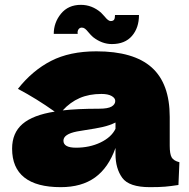

<svg xmlns="http://www.w3.org/2000/svg" viewBox="-20 -768 781 793"><path d="M681 -166Q681 -132 689 -118Q697 -104 721 -98L717 -4Q685 1 661.5 3Q638 5 599 5Q513 5 485 -33.5Q457 -72 457 -132V-157Q428 -75 372.5 -35Q317 5 231 5Q131 5 80.5 -35Q30 -75 30 -154Q30 -219 73 -256Q116 -293 206 -307Q130 -361 54 -401Q114 -477 191 -516.5Q268 -556 378 -556Q532 -556 606.5 -489.5Q681 -423 681 -285ZM239 -312Q299 -319 389 -319Q426 -319 441 -328Q456 -337 456 -351Q456 -363 441 -371.5Q426 -380 399 -380Q348 -380 309 -363Q270 -346 239 -312ZM457 -236V-262Q433 -250 404 -243.5Q375 -237 334 -231L298 -225Q242 -214 242 -187Q242 -158 294 -158Q350 -158 395 -179.5Q440 -201 457 -236ZM554 -706Q554 -653 525 -619.5Q496 -586 442 -586Q401 -586 364 -615Q355 -623 345 -635Q337 -645 331 -649.5Q325 -654 318 -654Q309 -654 304 -646.5Q299 -639 301 -628H202Q202 -675 232 -711.5Q262 -748 314 -748Q360 -748 397 -716L412 -700Q427 -681 437 -681Q447 -681 451 -686.5Q455 -692 455 -706Z"/></svg>

Font: Mantou Sans
Style: Regular
Weight: 400
Designer: Mant0u / artakana
Foundry: Mant0u / artakana
Version: Version 1.001;October 22, 2023;FontCreator 14.0.0.2901 64-bi